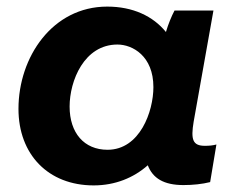

<svg xmlns="http://www.w3.org/2000/svg" viewBox="-20 -552 730 582"><path d="M536 9C565 9 593 6 617 0L636 -114C625 -111 614 -110 601 -110C564 -110 558 -129 567 -183L627 -520H509C500 -503 490 -479 483 -455C444 -503 383 -532 305 -532C139 -532 36 -379 36 -222C36 -84 126 10 264 10C329 10 385 -13 428 -51C443 -12 476 9 536 9ZM336 -417C382 -417 445 -382 445 -288C445 -214 404 -98 306 -98C235 -98 191 -149 191 -229C191 -307 235 -417 336 -417Z"/></svg>

Font: Fixel Display
Style: Bold Italic
Weight: 700
Italic angle: -10°
Designer: AlfaBravo + MacPaw
Foundry: Kyrylo Tkachov, Marchela Mozhyna, Serhii Makarenko, Maria Weinstein, Zakhar Kryvoshyya
Version: Version 1.210;Glyphs 3.2 (3217)